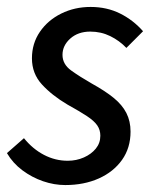

<svg xmlns="http://www.w3.org/2000/svg" viewBox="-23 -521 450 553"><path d="M165 12Q133 12 101 1Q69 -10 41.5 -30.5Q14 -51 -3 -80L46 -123Q71 -92 103.5 -75Q136 -58 172 -58Q197 -58 218.5 -67.5Q240 -77 253 -93Q266 -109 266 -130Q266 -147 257 -160Q248 -173 227.5 -186.5Q207 -200 171 -220Q127 -246 98 -277.5Q69 -309 69 -353Q69 -396 92 -429.5Q115 -463 153.5 -482Q192 -501 238 -501Q285 -501 323 -482Q361 -463 389 -431L341 -383Q321 -404 294.5 -417Q268 -430 237 -430Q202 -430 179.5 -410Q157 -390 157 -363Q157 -336 182 -318Q207 -300 242 -280Q280 -259 304.5 -239Q329 -219 341 -195.5Q353 -172 353 -142Q353 -95 328.5 -60.5Q304 -26 261.5 -7Q219 12 165 12Z"/></svg>

Font: Source Sans 3 ExtraLight Medium
Style: Italic
Weight: 500
Italic angle: -11°
Version: Version 3.052;hotconv 1.1.0;makeotfexe 2.6.0